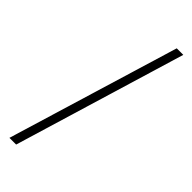

<svg xmlns="http://www.w3.org/2000/svg" viewBox="-266 -775 850 850"><g transform="rotate(45 159.0 -350.0)"><path d="M19 52 262.5 -752H303.5L61 52Z"/></g></svg>

Font: Imbue Thin 10pt Black
Style: Regular
Weight: 900
Version: Version 1.102